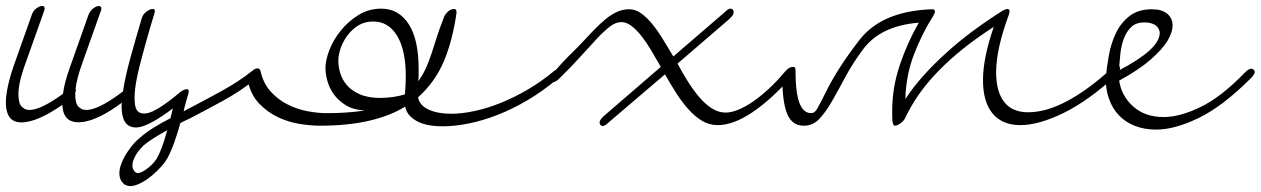

<svg xmlns="http://www.w3.org/2000/svg" viewBox="-52 -400 4222 643"><path d="M792 -162Q812 -178 818 -165Q823 -151 802 -134Q754 -95 696.5 -63.5Q639 -32 585 -4Q576 0 568 4Q560 8 552 12Q543 45 532 76Q521 107 508 131Q506 133 504.5 135.5Q503 138 502 141Q477 174 440 201Q391 233 368 219Q366 219 365.5 218.5Q365 218 365 218Q358 211 358 211Q342 192 351 158Q360 128 381 100Q398 76 416 62Q436 44 462.5 27.5Q489 11 519 -4V-5Q525 -27 527 -37Q441 28 402 27Q363 26 357 -21Q354 -41 356 -56Q282 -1 229 8Q199 13 180 2Q162 -9 158 -37Q157 -41 157 -49Q86 0 39 8Q8 14 -10 2Q-26 -8 -31 -37Q-38 -84 -8 -174L55 -352Q62 -371 83 -379Q102 -384 96 -364L33 -187Q4 -108 11 -67Q13 -46 27 -38Q37 -29 59 -33Q96 -40 159 -86Q163 -121 182 -174L245 -352Q254 -372 273 -379Q292 -383 286 -364L223 -187Q205 -137 201 -102Q201 -102 201 -101.5Q201 -101 202 -101Q203 -96 200 -89Q200 -73 201 -67Q203 -46 217 -38Q227 -29 249 -33Q289 -40 360 -94Q367 -142 384.5 -205.5Q402 -269 423 -340Q429 -358 450 -368Q472 -375 465 -355Q435 -256 414.5 -174.5Q394 -93 400 -51Q404 -15 439 -20.5Q474 -26 552 -92Q560 -98 564 -99Q584 -107 579 -87Q575 -73 570.5 -57.5Q566 -42 563 -27Q576 -35 589 -41Q641 -68 695 -98Q749 -128 792 -162ZM508 36Q452 67 429 87Q415 101 411 107Q399 123 393 142Q388 161 398 173Q398 173 399.5 174.5Q401 176 403 178Q403 178 403 178Q403 178 404 178Q412 184 435 169Q458 153 471 134Q473 132 473 131Q491 100 508 36Z M777 -133Q777 -136 779.5 -142.5Q782 -149 786.5 -155.5Q791 -162 797.5 -166.5Q804 -171 812 -171Q816 -171 820 -164Q829 -122 853.5 -94.5Q878 -67 910.5 -50.5Q943 -34 978 -27.5Q1013 -21 1043 -21Q1111 -21 1170 -30Q1131 -32 1105.5 -48Q1080 -64 1065 -85.5Q1050 -107 1044 -130.5Q1038 -154 1038 -172Q1038 -199 1051.5 -233.5Q1065 -268 1090 -298.5Q1115 -329 1149 -350Q1183 -371 1225 -371Q1283 -371 1316.5 -319.5Q1350 -268 1350 -169Q1350 -159 1350 -149Q1350 -139 1349 -128Q1367 -154 1376.5 -176.5Q1386 -199 1394 -223Q1402 -247 1410.5 -274.5Q1419 -302 1434 -340Q1436 -349 1446.5 -359.5Q1457 -370 1469 -370Q1477 -370 1477 -358Q1464 -265 1434.5 -195Q1405 -125 1348 -74Q1353 -47 1383.5 -33Q1414 -19 1459 -19Q1494 -19 1536.5 -28Q1579 -37 1624 -55Q1669 -73 1714.5 -99.5Q1760 -126 1802 -161Q1815 -171 1821 -171Q1830 -171 1830 -161Q1830 -149 1814 -135Q1766 -95 1715.5 -65Q1665 -35 1615 -15.5Q1565 4 1518 13.5Q1471 23 1431 23Q1374 23 1342 4.5Q1310 -14 1305 -43Q1201 21 1019 21Q992 21 954.5 15.5Q917 10 881 -6.5Q845 -23 816 -53Q787 -83 777 -133ZM1223 -72Q1269 -73 1304 -84Q1307 -115 1307 -144Q1307 -232 1278 -280Q1249 -328 1198 -328Q1169 -328 1147.5 -314.5Q1126 -301 1111 -280.5Q1096 -260 1088.5 -237.5Q1081 -215 1081 -197Q1081 -177 1087.5 -155Q1094 -133 1110 -114.5Q1126 -96 1153.5 -84Q1181 -72 1223 -72Z M1822 -138Q1809 -125 1801 -125Q1791 -125 1791 -136Q1791 -143 1804 -159Q1817 -175 1834 -193Q1851 -211 1868.5 -228Q1886 -245 1894 -254Q1918 -280 1938.5 -301Q1959 -322 1977.5 -337Q1996 -352 2015 -360.5Q2034 -369 2055 -369Q2076 -369 2095 -355.5Q2114 -342 2132 -320Q2150 -298 2167.5 -269.5Q2185 -241 2203 -211L2376 -360Q2387 -371 2394 -371Q2405 -371 2405 -358Q2405 -349 2389 -335L2217 -187Q2233 -157 2251.5 -127.5Q2270 -98 2290 -74.5Q2310 -51 2332 -37Q2354 -23 2378 -23Q2397 -23 2420.5 -32.5Q2444 -42 2470 -60Q2496 -78 2523 -103Q2550 -128 2576 -159Q2590 -175 2599 -175Q2612 -175 2612 -164Q2612 -157 2601 -146Q2533 -68 2468.5 -24.5Q2404 19 2352 19Q2323 19 2299 4.5Q2275 -10 2253.5 -34Q2232 -58 2212.5 -88.5Q2193 -119 2175 -151L1985 11Q1974 22 1966 22Q1962 22 1959 18.5Q1956 15 1956 10Q1956 1 1972 -13L2161 -176Q2145 -204 2129 -231Q2113 -258 2096.5 -279Q2080 -300 2063 -313Q2046 -326 2029 -326Q2010 -326 1990.5 -311Q1971 -296 1947 -270.5Q1923 -245 1892.5 -211Q1862 -177 1822 -138Z M2568 -140Q2568 -144 2571 -150Q2574 -156 2579 -162Q2584 -168 2590.5 -172Q2597 -176 2605 -176Q2612 -176 2612 -166Q2612 -91 2625 -56Q2638 -21 2665 -21Q2676 -21 2684.5 -35.5Q2693 -50 2713 -90Q2753 -172 2827 -267Q2902 -363 3069 -369Q3079 -369 3079 -362Q3079 -356 3073 -346Q3036 -288 3009 -218Q2982 -148 2980 -68Q3005 -107 3040 -146Q3075 -185 3117.5 -223.5Q3160 -262 3208 -297.5Q3256 -333 3307 -365Q3317 -370 3322 -370Q3329 -370 3329 -361Q3329 -360 3327 -352Q3284 -236 3284 -158Q3284 -93 3311 -58.5Q3338 -24 3391 -24Q3451 -24 3521 -61Q3591 -98 3670 -170Q3682 -182 3689 -182Q3699 -182 3699 -171Q3699 -160 3685 -147Q3594 -63 3510.5 -22Q3427 19 3365 19Q3305 19 3272.5 -19.5Q3240 -58 3240 -132Q3240 -205 3276 -310Q3167 -240 3092.5 -164Q3018 -88 2979 -4Q2974 6 2963 13.5Q2952 21 2945 21Q2941 21 2939 15.5Q2937 10 2936.5 1.5Q2936 -7 2936 -15.5Q2936 -24 2936 -30Q2936 -107 2961.5 -182.5Q2987 -258 3025 -324Q2899 -314 2840 -237Q2804 -189 2779.5 -143Q2755 -97 2734 -60.5Q2713 -24 2691.5 -1.5Q2670 21 2640 21Q2601 21 2584.5 -18Q2568 -57 2568 -140Z M3695 -164Q3762 -199 3797 -230.5Q3832 -262 3832 -291Q3830 -308 3816 -316.5Q3802 -325 3780 -325Q3753 -325 3737 -310Q3721 -295 3712 -271.5Q3703 -248 3700 -219.5Q3697 -191 3695 -164ZM3859 -265Q3841 -235 3801.5 -200.5Q3762 -166 3696 -130Q3704 -78 3743.5 -43Q3783 -8 3845 -8Q3899 -8 3968.5 -41.5Q4038 -75 4117 -157Q4130 -170 4138 -170Q4143 -170 4146.5 -166.5Q4150 -163 4150 -159Q4150 -151 4137 -138Q4043 -44 3962.5 -5Q3882 34 3820 34Q3780 34 3748.5 21.5Q3717 9 3695.5 -13.5Q3674 -36 3662.5 -67.5Q3651 -99 3651 -136Q3654 -173 3661.5 -214.5Q3669 -256 3685.5 -290Q3702 -324 3731 -346.5Q3760 -369 3806 -369Q3839 -369 3857 -354Q3875 -339 3875 -314Q3875 -294 3859 -265Z"/></svg>

Font: Discipuli Britannica
Style: Regular
Weight: 400
Designer: Peter Wiegel
Foundry: Peter Wiegel
Version: Version 0.001 2009